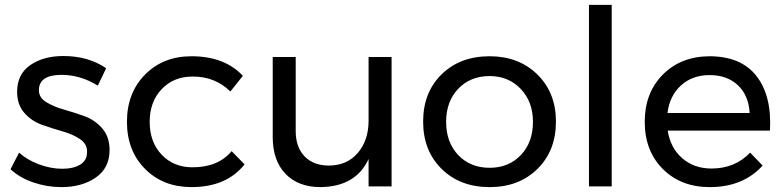

<svg xmlns="http://www.w3.org/2000/svg" viewBox="-20 -762 3205 785"><path d="M380 -412Q308 -456 232 -456Q139 -456 139 -393Q139 -363 169 -344.5Q199 -326 241.5 -314Q284 -302 326.5 -286.5Q369 -271 398.5 -236.5Q428 -202 428 -149Q428 -75 371.5 -36Q315 3 231 3Q172 3 116.5 -16Q61 -35 23 -70L58 -138Q91 -108 139.5 -90Q188 -72 234 -72Q280 -72 308 -89Q336 -106 336 -140Q337 -173 307.5 -193Q278 -213 235.5 -225Q193 -237 151 -252Q109 -267 79.5 -300.5Q50 -334 50 -386Q50 -459 104 -496Q158 -533 239 -533Q341 -533 414 -483Z M922 -388Q858 -450 767 -449Q690 -449 641 -397.5Q592 -346 592 -264Q592 -181 641 -129.5Q690 -78 767 -78Q872 -78 927 -144L980 -90Q906 3 763 3Q647 3 573 -71.5Q499 -146 499 -264Q499 -382 573 -457Q647 -532 763 -532Q898 -532 973 -452Z M1487 -529H1581V0H1487V-112Q1435 1 1291 3Q1199 3 1147 -51.5Q1095 -106 1095 -202V-529H1189V-227Q1189 -160 1225.5 -122.5Q1262 -85 1326 -85Q1400 -86 1443.5 -137.5Q1487 -189 1487 -269Z M1982 -532Q2101 -532 2177 -457.5Q2253 -383 2253 -265Q2253 -146 2177.5 -71.5Q2102 3 1982 3Q1861 3 1785.5 -71.5Q1710 -146 1710 -265Q1710 -384 1785.5 -458Q1861 -532 1982 -532ZM1982 -451Q1903 -451 1853.5 -399Q1804 -347 1804 -264Q1804 -180 1853.5 -128Q1903 -76 1982 -76Q2060 -76 2109.5 -128Q2159 -180 2159 -264Q2159 -346 2109 -398.5Q2059 -451 1982 -451Z M2388 -742H2481V0H2388Z M2880 -532Q3010 -532 3073 -451Q3136 -370 3128 -228H2710Q2721 -157 2769.5 -115Q2818 -73 2889 -73Q2985 -73 3047 -138L3098 -85Q3018 3 2882 3Q2764 3 2690 -71Q2616 -145 2616 -264Q2616 -382 2689.5 -456.5Q2763 -531 2880 -532ZM2709 -300H3045Q3041 -372 2997 -413.5Q2953 -455 2881 -455Q2811 -455 2764.5 -413Q2718 -371 2709 -300Z"/></svg>

Font: Montserrat arm
Style: Regular
Weight: 400
Designer: Julieta Ulanovsky
Foundry: Julieta Ulanovsky
Version: Version 6.000;PS 006.000;hotconv 1.0.88;makeotf.lib2.5.64775